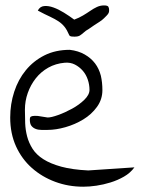

<svg xmlns="http://www.w3.org/2000/svg" viewBox="-20 -706 556 726"><path d="M18.6 -261.7Q18.6 -312.5 33.7 -358.9Q48.8 -405.3 77.6 -440.4Q106.4 -475.6 147.9 -496.6Q189.5 -517.6 244.1 -517.6Q276.4 -513.7 300.3 -500Q324.2 -486.3 339.4 -466.3Q354.5 -446.3 361.3 -419.9Q367.2 -394.5 367.2 -365.2Q367.2 -330.1 346.7 -301.8Q326.2 -273.4 294.9 -254.4Q263.7 -235.4 227.5 -225.1Q191.4 -214.8 160.2 -214.8Q148.4 -214.8 136.2 -214.8Q124 -214.8 114.3 -218.8Q104.5 -222.7 98.6 -230.5Q92.8 -238.3 92.8 -253.9Q92.8 -258.8 94.2 -262.2Q95.7 -265.6 102.5 -267.1Q109.4 -268.6 123 -267.6Q136.7 -265.6 160.2 -261.7Q173.8 -261.7 199.7 -271Q225.6 -280.3 252.4 -294.9Q279.3 -309.6 298.8 -328.6Q318.4 -347.7 318.4 -366.2Q318.4 -385.7 312 -404.8Q305.7 -423.8 293 -438.5Q280.3 -453.1 263.2 -461.9Q246.1 -470.7 224.6 -468.8Q190.4 -465.8 162.6 -450.2Q134.8 -434.6 115.2 -409.7Q95.7 -384.8 85 -354.5Q74.2 -324.2 74.2 -291Q74.2 -265.6 75.2 -240.2Q76.2 -214.8 82.5 -190.4Q88.9 -166 103 -143.6Q117.2 -121.1 144 -104Q170.9 -86.9 211.9 -75.7Q252.9 -64.5 313.5 -61.5L488.3 -73.2Q472.7 -51.8 448.7 -38.1Q424.8 -24.4 397.9 -16.1Q371.1 -7.8 344.7 -3.9Q318.4 0 294.9 0Q238.3 0 188.5 -18.6Q138.7 -37.1 100.6 -70.8Q62.5 -104.5 40.5 -152.8Q18.6 -201.2 18.6 -261.7ZM260.7 -631.8Q279.3 -638.7 293.9 -647.5Q308.6 -656.2 321.3 -665Q334 -673.8 346.7 -679.7Q359.4 -685.5 373 -685.5Q386.7 -685.5 389.6 -680.7Q392.6 -675.8 392.6 -668Q392.6 -662.1 391.6 -659.2Q390.6 -656.2 388.7 -653.3Q386.7 -650.4 383.3 -647Q379.9 -643.6 373 -636.7Q367.2 -630.9 356.9 -624Q346.7 -617.2 335.9 -610.4Q325.2 -603.5 314.5 -595.7Q303.7 -589.8 297.9 -584Q289.1 -576.2 282.2 -571.8Q275.4 -567.4 261.7 -567.4Q256.8 -567.4 251 -567.9Q245.1 -568.4 242.2 -572.3Q233.4 -592.8 224.1 -604.5Q214.8 -616.2 201.7 -625Q188.5 -633.8 169.9 -642.6Q150.4 -651.4 123 -666Q130.9 -681.6 147 -683.1Q163.1 -684.6 182.1 -677.7Q201.2 -670.9 221.7 -658.2Q242.2 -645.5 260.7 -631.8Z"/></svg>

Font: Indie Flower
Style: Regular
Weight: 400
Designer: Kimberly Geswein
Foundry: Kimberly Geswein
Version: Version 1.001 2010